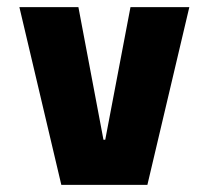

<svg xmlns="http://www.w3.org/2000/svg" viewBox="-20 -520 590 540"><path d="M152.5 0 34.5 -500H200.5L271 -127H276L347 -500H512.5L394.5 0Z"/></svg>

Font: Trispace SemiCondensed
Style: Bold
Weight: 700
Width: 4
Designer: Tyler Finck
Foundry: Etcetera Type Company
Version: Version 1.210; ttfautohint (v1.8.3)